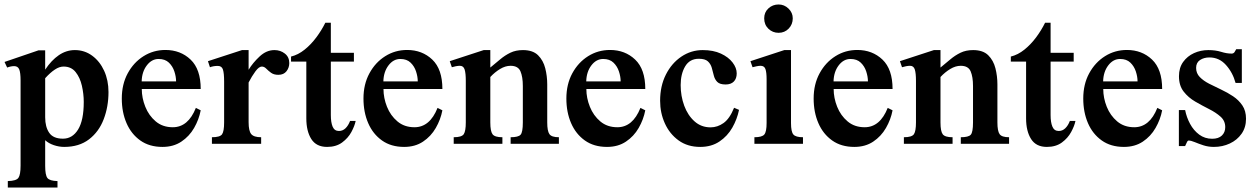

<svg xmlns="http://www.w3.org/2000/svg" viewBox="-23 -639 5592 853"><path d="M459 -230Q459 -165 437.7 -109.4Q416.5 -53.7 372.6 -20Q328.6 13.7 262.2 13.7Q239.7 13.7 216.3 5.9Q192.9 -2 177.7 -16.1V97.7Q177.7 139.2 187.7 151.9Q197.8 164.6 232.4 165.5V194.3H11.7V165.5Q49.3 164.6 58.8 151.1Q68.4 137.7 68.4 96.7V-281.7Q68.4 -315.9 62.5 -330.6Q56.6 -345.2 40 -345.2Q25.4 -345.2 8.8 -338.9L-2.9 -363.8L148.4 -415.5H177.7V-329.6Q205.1 -371.1 238.3 -393.8Q271.5 -416.5 309.6 -416.5Q352.5 -416.5 386.5 -391.6Q420.4 -366.7 439.7 -324.5Q459 -282.2 459 -230ZM349.1 -186Q349.1 -221.7 340.8 -258.1Q332.5 -294.4 313 -318.8Q293.5 -343.3 259.3 -343.3Q240.7 -343.3 220.5 -329.8Q200.2 -316.4 177.7 -291.5V-117.7Q177.7 -75.2 195.6 -49.1Q213.4 -22.9 256.8 -22.9Q298.8 -22.9 324 -63.7Q349.1 -104.5 349.1 -186Z M847.2 -159.7 868.7 -148.9Q860.8 -107.9 839.4 -70.6Q817.9 -33.2 782.7 -9.8Q747.6 13.7 698.7 13.7Q640.6 13.7 600.3 -14.9Q560.1 -43.5 539.1 -92Q518.1 -140.6 518.1 -201.2Q518.1 -264.6 544.4 -313.2Q570.8 -361.8 614.7 -389.4Q658.7 -417 711.9 -417Q778.8 -417 823.7 -374.3Q868.7 -331.5 868.7 -243.7H606.9Q606.9 -203.6 622.6 -164.6Q638.2 -125.5 668.9 -99.6Q699.7 -73.7 744.6 -73.7Q813 -73.7 847.2 -159.7ZM606.4 -277.3H759.3Q759.3 -298.3 751.7 -321.5Q744.1 -344.7 727.3 -360.8Q710.4 -377 681.6 -377Q650.9 -377 629.2 -348.4Q607.4 -319.8 606.4 -277.3Z M1262.2 -358.9Q1262.2 -338.4 1249.8 -322.5Q1237.3 -306.6 1213.9 -306.6Q1193.4 -306.6 1181.2 -315.7Q1168.9 -324.7 1159.9 -334Q1150.9 -343.3 1140.1 -343.3Q1127.4 -343.3 1111.6 -321.8Q1095.7 -300.3 1081.5 -272.5V-96.2Q1081.5 -57.6 1093 -43.5Q1104.5 -29.3 1137.2 -29.3V0H918.5V-29.3Q954.1 -29.3 963.4 -42.2Q972.7 -55.2 972.7 -95.2V-276.4Q972.7 -313.5 967.5 -329.8Q962.4 -346.2 944.3 -346.2Q925.8 -346.2 909.7 -340.3L900.9 -367.2L1052.2 -416.5H1081.5V-329.1Q1100.1 -359.9 1130.4 -388.2Q1160.6 -416.5 1196.3 -416.5Q1222.7 -416.5 1242.4 -401.1Q1262.2 -385.7 1262.2 -358.9Z M1532.2 -101.6H1557.1Q1552.7 -79.6 1538.1 -52.5Q1523.4 -25.4 1496.8 -5.9Q1470.2 13.7 1430.2 13.7Q1382.3 13.7 1360.1 -21.2Q1337.9 -56.2 1337.9 -113.3V-365.2H1270V-387.7Q1301.8 -395.5 1330.3 -418.5Q1358.9 -441.4 1382.3 -472.9Q1405.8 -504.4 1422.4 -538.1H1446.8V-404.3H1549.3V-365.2H1446.8V-127.9Q1446.8 -95.2 1454.8 -76.2Q1462.9 -57.1 1482.9 -57.1Q1499.5 -57.1 1512 -69.1Q1524.4 -81.1 1532.2 -101.6Z M1920.9 -159.7 1942.4 -148.9Q1934.6 -107.9 1913.1 -70.6Q1891.6 -33.2 1856.4 -9.8Q1821.3 13.7 1772.5 13.7Q1714.4 13.7 1674.1 -14.9Q1633.8 -43.5 1612.8 -92Q1591.8 -140.6 1591.8 -201.2Q1591.8 -264.6 1618.2 -313.2Q1644.5 -361.8 1688.5 -389.4Q1732.4 -417 1785.6 -417Q1852.5 -417 1897.5 -374.3Q1942.4 -331.5 1942.4 -243.7H1680.7Q1680.7 -203.6 1696.3 -164.6Q1711.9 -125.5 1742.7 -99.6Q1773.4 -73.7 1818.4 -73.7Q1886.7 -73.7 1920.9 -159.7ZM1680.2 -277.3H1833Q1833 -298.3 1825.4 -321.5Q1817.9 -344.7 1801 -360.8Q1784.2 -377 1755.4 -377Q1724.6 -377 1702.9 -348.4Q1681.2 -319.8 1680.2 -277.3Z M2460 0H2245.6V-29.3Q2279.8 -29.3 2289.8 -40.5Q2299.8 -51.8 2299.8 -95.2V-256.8Q2299.8 -297.4 2289.3 -322Q2278.8 -346.7 2245.1 -346.7Q2222.2 -346.7 2198.7 -332.5Q2175.3 -318.4 2155.3 -296.9V-95.2Q2155.3 -55.7 2165.3 -42.5Q2175.3 -29.3 2209 -29.3V0H1992.7V-29.3Q2028.3 -29.3 2037.4 -43Q2046.4 -56.6 2046.4 -95.2V-280.3Q2046.4 -313.5 2041.3 -330.1Q2036.1 -346.7 2020 -346.7Q2012.2 -346.7 2002 -344.7Q1991.7 -342.8 1984.4 -340.3L1975.1 -367.2L2126 -416.5H2155.3V-338.9Q2177.7 -357.4 2199 -375.2Q2220.2 -393.1 2244.4 -404.8Q2268.6 -416.5 2300.3 -416.5Q2344.2 -416.5 2367.4 -393.6Q2390.6 -370.6 2399.4 -335.7Q2408.2 -300.8 2408.2 -264.2V-95.2Q2408.2 -56.6 2418 -43Q2427.7 -29.3 2460 -29.3Z M2822.3 -159.7 2843.8 -148.9Q2835.9 -107.9 2814.5 -70.6Q2793 -33.2 2757.8 -9.8Q2722.7 13.7 2673.8 13.7Q2615.7 13.7 2575.4 -14.9Q2535.2 -43.5 2514.2 -92Q2493.2 -140.6 2493.2 -201.2Q2493.2 -264.6 2519.5 -313.2Q2545.9 -361.8 2589.8 -389.4Q2633.8 -417 2687 -417Q2753.9 -417 2798.8 -374.3Q2843.8 -331.5 2843.8 -243.7H2582Q2582 -203.6 2597.7 -164.6Q2613.3 -125.5 2644 -99.6Q2674.8 -73.7 2719.7 -73.7Q2788.1 -73.7 2822.3 -159.7ZM2581.5 -277.3H2734.4Q2734.4 -298.3 2726.8 -321.5Q2719.2 -344.7 2702.4 -360.8Q2685.5 -377 2656.7 -377Q2626 -377 2604.2 -348.4Q2582.5 -319.8 2581.5 -277.3Z M3238.3 -160.2 3260.3 -150.9Q3252 -109.9 3230.5 -72Q3209 -34.2 3173.3 -10.3Q3137.7 13.7 3087.9 13.7Q3031.7 13.7 2991.9 -15.1Q2952.1 -43.9 2930.9 -90.6Q2909.7 -137.2 2909.7 -191.4Q2909.7 -256.8 2935.3 -307.6Q2960.9 -358.4 3004.2 -387.5Q3047.4 -416.5 3099.1 -416.5Q3146 -416.5 3179.7 -400.9Q3213.4 -385.3 3231.7 -361.3Q3250 -337.4 3250 -313Q3250 -290 3237.3 -276.9Q3224.6 -263.7 3200.7 -263.7Q3174.8 -263.7 3163.6 -275.1Q3152.3 -286.6 3148.2 -303.7Q3144 -320.8 3139.2 -337.9Q3134.3 -355 3121.8 -366.5Q3109.4 -377.9 3081.5 -377.9Q3041 -377.9 3021 -344.2Q3001 -310.5 3001 -261.2Q3001 -212.4 3016.8 -169.4Q3032.7 -126.5 3062.5 -99.9Q3092.3 -73.2 3133.8 -73.2Q3164.6 -73.2 3191.7 -92.5Q3218.8 -111.8 3238.3 -160.2Z M3499 -557.6Q3499 -530.8 3481 -512Q3462.9 -493.2 3436 -493.2Q3409.7 -493.2 3390.9 -511.2Q3372.1 -529.3 3372.1 -557.6Q3372.1 -584.5 3390.9 -601.8Q3409.7 -619.1 3436 -619.1Q3461.4 -619.1 3480.2 -600.8Q3499 -582.5 3499 -557.6ZM3544.4 0H3328.6V-29.3Q3362.8 -29.3 3372.8 -41.7Q3382.8 -54.2 3382.8 -92.8V-287.1Q3382.8 -317.4 3377.7 -332Q3372.6 -346.7 3356 -346.7Q3349.1 -346.7 3338.9 -344.7Q3328.6 -342.8 3320.3 -340.3L3311 -367.2L3461.4 -416.5H3491.2V-92.3Q3491.2 -53.7 3501.7 -41.5Q3512.2 -29.3 3544.4 -29.3Z M3920.9 -159.7 3942.4 -148.9Q3934.6 -107.9 3913.1 -70.6Q3891.6 -33.2 3856.4 -9.8Q3821.3 13.7 3772.5 13.7Q3714.4 13.7 3674.1 -14.9Q3633.8 -43.5 3612.8 -92Q3591.8 -140.6 3591.8 -201.2Q3591.8 -264.6 3618.2 -313.2Q3644.5 -361.8 3688.5 -389.4Q3732.4 -417 3785.6 -417Q3852.5 -417 3897.5 -374.3Q3942.4 -331.5 3942.4 -243.7H3680.7Q3680.7 -203.6 3696.3 -164.6Q3711.9 -125.5 3742.7 -99.6Q3773.4 -73.7 3818.4 -73.7Q3886.7 -73.7 3920.9 -159.7ZM3680.2 -277.3H3833Q3833 -298.3 3825.4 -321.5Q3817.9 -344.7 3801 -360.8Q3784.2 -377 3755.4 -377Q3724.6 -377 3702.9 -348.4Q3681.2 -319.8 3680.2 -277.3Z M4460 0H4245.6V-29.3Q4279.8 -29.3 4289.8 -40.5Q4299.8 -51.8 4299.8 -95.2V-256.8Q4299.8 -297.4 4289.3 -322Q4278.8 -346.7 4245.1 -346.7Q4222.2 -346.7 4198.7 -332.5Q4175.3 -318.4 4155.3 -296.9V-95.2Q4155.3 -55.7 4165.3 -42.5Q4175.3 -29.3 4209 -29.3V0H3992.7V-29.3Q4028.3 -29.3 4037.4 -43Q4046.4 -56.6 4046.4 -95.2V-280.3Q4046.4 -313.5 4041.3 -330.1Q4036.1 -346.7 4020 -346.7Q4012.2 -346.7 4002 -344.7Q3991.7 -342.8 3984.4 -340.3L3975.1 -367.2L4126 -416.5H4155.3V-338.9Q4177.7 -357.4 4199 -375.2Q4220.2 -393.1 4244.4 -404.8Q4268.6 -416.5 4300.3 -416.5Q4344.2 -416.5 4367.4 -393.6Q4390.6 -370.6 4399.4 -335.7Q4408.2 -300.8 4408.2 -264.2V-95.2Q4408.2 -56.6 4418 -43Q4427.7 -29.3 4460 -29.3Z M4730 -101.6H4754.9Q4750.5 -79.6 4735.8 -52.5Q4721.2 -25.4 4694.6 -5.9Q4668 13.7 4627.9 13.7Q4580.1 13.7 4557.9 -21.2Q4535.6 -56.2 4535.6 -113.3V-365.2H4467.8V-387.7Q4499.5 -395.5 4528.1 -418.5Q4556.6 -441.4 4580.1 -472.9Q4603.5 -504.4 4620.1 -538.1H4644.5V-404.3H4747.1V-365.2H4644.5V-127.9Q4644.5 -95.2 4652.6 -76.2Q4660.6 -57.1 4680.7 -57.1Q4697.3 -57.1 4709.7 -69.1Q4722.2 -81.1 4730 -101.6Z M5118.7 -159.7 5140.1 -148.9Q5132.3 -107.9 5110.8 -70.6Q5089.4 -33.2 5054.2 -9.8Q5019 13.7 4970.2 13.7Q4912.1 13.7 4871.8 -14.9Q4831.5 -43.5 4810.5 -92Q4789.6 -140.6 4789.6 -201.2Q4789.6 -264.6 4815.9 -313.2Q4842.3 -361.8 4886.2 -389.4Q4930.2 -417 4983.4 -417Q5050.3 -417 5095.2 -374.3Q5140.1 -331.5 5140.1 -243.7H4878.4Q4878.4 -203.6 4894 -164.6Q4909.7 -125.5 4940.4 -99.6Q4971.2 -73.7 5016.1 -73.7Q5084.5 -73.7 5118.7 -159.7ZM4877.9 -277.3H5030.8Q5030.8 -298.3 5023.2 -321.5Q5015.6 -344.7 4998.8 -360.8Q4981.9 -377 4953.1 -377Q4922.4 -377 4900.6 -348.4Q4878.9 -319.8 4877.9 -277.3Z M5512.7 -111.3Q5512.7 -72.8 5492.9 -44.7Q5473.1 -16.6 5440.7 -1.5Q5408.2 13.7 5370.1 13.7Q5345.2 13.7 5323.5 6.6Q5301.8 -0.5 5284.9 -7.6Q5268.1 -14.6 5257.8 -14.6Q5252.9 -14.6 5248.8 -4.4Q5244.6 5.9 5242.2 9.8H5214.4V-149.9H5242.2Q5248.5 -117.7 5264.2 -88.6Q5279.8 -59.6 5304.7 -41Q5329.6 -22.5 5362.3 -22.5Q5390.6 -22.5 5405.5 -36.9Q5420.4 -51.3 5420.4 -74.2Q5420.4 -102.1 5399.7 -120.6Q5378.9 -139.2 5348.4 -154.5Q5317.9 -169.9 5287.1 -187.7Q5256.3 -205.6 5235.6 -232.2Q5214.8 -258.8 5214.8 -300.3Q5214.8 -337.9 5233.4 -363.8Q5252 -389.6 5281.7 -403.1Q5311.5 -416.5 5345.2 -416.5Q5377.4 -416.5 5402.1 -408.7Q5426.8 -400.9 5448.7 -400.9Q5457 -400.9 5461.7 -407.5Q5466.3 -414.1 5469.2 -420.4H5494.1V-270.5H5466.3Q5453.6 -316.9 5423.6 -350.3Q5393.6 -383.8 5350.1 -383.8Q5325.7 -383.8 5308.3 -372.3Q5291 -360.8 5291 -337.4Q5291 -313.5 5307.1 -296.9Q5323.2 -280.3 5348.4 -267.3Q5373.5 -254.4 5401.9 -241.2Q5430.2 -228 5455.3 -211.2Q5480.5 -194.3 5496.6 -170.4Q5512.7 -146.5 5512.7 -111.3Z"/></svg>

Font: Scheherazade New SemiBold
Style: Regular
Weight: 600
Designer: SIL International
Foundry: SIL International
Version: Version 4.000